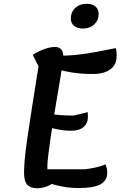

<svg xmlns="http://www.w3.org/2000/svg" viewBox="-20 -976 641 1022"><path d="M179 26Q142 26 125 7Q108 -12 108 -55Q108 -84 111.5 -125Q115 -166 124 -230Q133 -294 148 -389.5Q163 -485 185 -623L154 -684Q186 -704 217 -715Q248 -726 273 -726Q317 -726 317 -673Q317 -665 312.5 -634Q308 -603 300.5 -557Q293 -511 283.5 -456Q274 -401 265 -344.5Q256 -288 248.5 -237Q241 -186 236.5 -147Q232 -108 232 -88Q232 -63 243.5 -44.5Q255 -26 280 -12Q227 26 179 26ZM399 25Q338 25 277.5 9.5Q217 -6 176 -33L209 -75H433Q465 -79 491 -85Q517 -91 542 -101Q547 -86 549 -77Q551 -68 551 -57Q551 -15 514.5 5Q478 25 399 25ZM357 -280Q329 -280 300 -285Q271 -290 232 -300L246 -369Q276 -365 307.5 -363Q339 -361 373 -361L447 -379Q447 -373 447.5 -366.5Q448 -360 448 -355Q448 -319 424.5 -299.5Q401 -280 357 -280ZM477 -582Q438 -582 400 -585.5Q362 -589 324.5 -597.5Q287 -606 249 -619L273 -679Q340 -679 390.5 -684.5Q441 -690 489.5 -699Q538 -708 596 -720Q600 -707 600.5 -697Q601 -687 601 -678Q601 -643 583.5 -622Q566 -601 537.5 -591.5Q509 -582 477 -582ZM420 -824Q392 -824 374.5 -838.5Q357 -853 357 -877Q357 -912 381 -934Q405 -956 442 -956Q471 -956 488 -941.5Q505 -927 505 -902Q505 -868 481.5 -846Q458 -824 420 -824Z"/></svg>

Font: Lemonada
Style: Regular
Weight: 400
Designer: Mohamed Gaber (Arabic), Eduardo Tunni (Latin)
Foundry: Kief Type Foundry
Version: Version 4.005